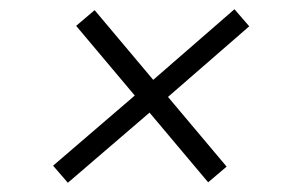

<svg xmlns="http://www.w3.org/2000/svg" viewBox="-20 -538 640 416"><path d="M127 -142 95 -179 272 -331 145 -482 185 -516 312 -365 488 -518 520 -481 344 -328 471 -177 431 -143 304 -294Z"/></svg>

Font: NKDuy Mono Thin
Style: Italic
Weight: 100
Italic angle: -9°
Monospace: yes
Designer: NKDuy
Foundry: NKDuy
Version: Version 2.251; ttfautohint (v1.8.4.7-5d5b)